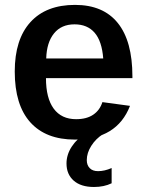

<svg xmlns="http://www.w3.org/2000/svg" viewBox="-20 -558 596 781"><path d="M167 -240.2Q167 -158.7 198.5 -116Q230 -73.2 289.6 -73.2Q332.5 -73.2 359.4 -91.6Q386.2 -109.9 396.5 -142.6L508.8 -127.4Q455.6 9.8 284.7 9.8Q166.5 9.8 103.3 -60.5Q40 -130.9 40 -267.1Q40 -397.9 103.8 -468Q167.5 -538.1 285.2 -538.1Q399.9 -538.1 459.2 -464.4Q518.6 -390.6 518.6 -247.1V-240.2ZM399.9 -320.3Q394.5 -390.6 365 -424.8Q335.4 -459 283.2 -459Q229.5 -459 199.7 -422.1Q169.9 -385.3 168 -320.3ZM434.1 187.5Q403.3 202.6 362.3 202.6Q309.1 202.6 279.8 176.8Q250.5 150.9 250.5 106.9Q250.5 71.3 271.7 38.6Q293 5.9 327.1 -12.2H398.9Q369.6 6.3 351.3 35.2Q333 64 333 93.3Q333 113.8 345 126Q356.9 138.2 378.9 138.2Q405.3 138.2 434.1 125.5Z"/></svg>

Font: Arimo SemiBold
Style: Regular
Weight: 600
Designer: Steve Matteson
Foundry: Monotype Imaging Inc.
Version: Version 1.33